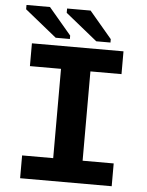

<svg xmlns="http://www.w3.org/2000/svg" viewBox="-57 -888 714 934"><g transform="rotate(5 300.0 -421.0)"><path d="M232.4 -821.3V-842.3H347.2L457 -712.4V-695.8H387.7ZM34.2 -821.3V-842.3H148.9L258.8 -712.4V-695.8H189.5ZM76.7 -658.7H523.9V-547.4H372.1V-111.3H523.9V0H76.7V-111.3H228.5V-547.4H76.7Z"/></g></svg>

Font: Cousine
Style: Bold
Weight: 700
Monospace: yes
Designer: Steve Matteson
Foundry: Ascender Corporation
Version: Version 1.20